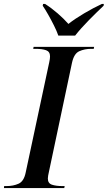

<svg xmlns="http://www.w3.org/2000/svg" viewBox="-41 -951 545 971"><path d="M-21 0 -20 -10H-7Q26 -10 53 -22Q80 -34 89 -79L208 -636Q212 -654 212 -666Q212 -690 192 -697Q172 -704 140 -704H127L129 -714H435L433 -704H420Q387 -704 360 -692Q333 -680 323 -633L206 -80Q204 -72 202.5 -63Q201 -54 201 -48Q201 -24 221.5 -17Q242 -10 273 -10H286L284 0ZM254 -771Q246 -794 232 -822Q218 -850 203 -876.5Q188 -903 175 -922L177 -931H187Q220 -910 251 -883Q282 -856 305 -830Q338 -856 384.5 -883.5Q431 -911 474 -931H484L483 -922Q450 -891 409 -849.5Q368 -808 339 -771Z"/></svg>

Font: Noto Serif Display Medium
Style: Italic
Weight: 500
Italic angle: -12°
Designer: Monotype Design Team
Foundry: Monotype Imaging Inc.
Version: Version 2.009